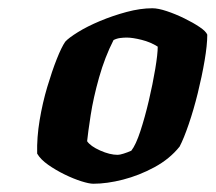

<svg xmlns="http://www.w3.org/2000/svg" viewBox="-20 -795 522 465"><path d="M206 -350Q196 -350 177 -356Q158 -362 136.5 -372.5Q115 -383 96.5 -396Q78 -409 70 -423Q69 -462 76 -504Q83 -546 94.5 -584.5Q106 -623 117.5 -652Q129 -681 138 -694Q146 -703 168.5 -717Q191 -731 222 -744Q253 -757 286.5 -766Q320 -775 349 -775Q363 -775 384 -768Q405 -761 426.5 -750.5Q448 -740 463.5 -729.5Q479 -719 482 -711Q482 -686 475.5 -648Q469 -610 459 -569.5Q449 -529 437 -494Q425 -459 415 -440Q391 -410 354 -390Q317 -370 278 -360Q239 -350 206 -350ZM265 -420Q270 -420 279.5 -423Q289 -426 298 -430Q309 -444 320 -477.5Q331 -511 340.5 -551.5Q350 -592 356 -628Q362 -664 362 -682Q345 -693 323 -698.5Q301 -704 287 -704Q280 -704 271.5 -703Q263 -702 255 -698Q234 -657 220 -607.5Q206 -558 199.5 -515.5Q193 -473 191 -453Q199 -441 222.5 -430.5Q246 -420 265 -420Z"/></svg>

Font: Texturina 72pt 72pt Black
Style: Italic
Weight: 900
Italic angle: -11°
Designer: Guillermo Torres Carreño
Foundry: Omnibus-Type
Version: Version 1.002; ttfautohint (v1.8.3)